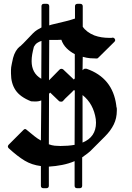

<svg xmlns="http://www.w3.org/2000/svg" viewBox="-20 -929 696 1014"><path d="M597 -345Q597 -348 597 -354Q597 -360 595 -364Q595 -366 594.5 -368Q594 -370 594 -372V-373Q575 -518 437 -566Q432 -567 423 -565Q422 -563 419.5 -561Q417 -559 416 -558Q416 -583 416.5 -595.5Q417 -608 417 -629Q438 -623 456 -621.5Q474 -620 492 -620Q494 -620 496.5 -622Q499 -624 500 -625L583 -707Q592 -715 586 -724Q580 -733 569 -729H557Q537 -729 517 -732Q497 -735 478 -742Q458 -750 442 -762Q426 -774 417 -788V-896Q417 -909 402 -909H391Q376 -909 376 -896V-831Q356 -824 328 -817Q300 -810 253 -799Q250 -798 247 -797Q244 -796 240 -795V-896Q240 -909 226 -909H213Q199 -909 199 -896V-784Q187 -778 176 -771Q165 -764 154 -753Q136 -735 119.5 -717Q103 -699 84 -682L86 -685Q60 -664 49 -623Q45 -606 42.5 -593Q40 -580 39 -574Q38 -568 38 -560Q38 -552 38 -541Q38 -489 62 -453Q86 -417 144 -394Q148 -394 153.5 -393.5Q159 -393 166 -393Q186 -393 198 -399Q198 -340 197 -291Q196 -242 196 -187Q179 -196 161.5 -210Q144 -224 120 -244Q112 -252 103 -242L26 -165Q17 -155 26 -146Q73 -103 110.5 -80.5Q148 -58 196 -52V52Q196 65 210 65H224Q238 65 238 52V-49Q273 -51 308.5 -58Q344 -65 374 -78V52Q374 65 388 65H400Q414 65 414 52V-98Q427 -107 442 -118.5Q457 -130 465 -139L534 -208Q565 -239 581 -272Q597 -305 597 -345ZM375 -515 370 -509 313 -563Q302 -569 294 -561L239 -505Q239 -558 239.5 -611.5Q240 -665 240 -718H254Q267 -718 280 -718Q293 -718 304 -719Q313 -693 331.5 -674.5Q350 -656 375 -643ZM199 -713 198 -513Q172 -528 159.5 -551.5Q147 -575 147 -606Q147 -624 150 -641.5Q153 -659 159 -682Q166 -695 176 -702Q186 -709 199 -713ZM487 -281Q487 -205 416 -176V-427Q474 -381 486 -299V-296Q487 -292 487 -281ZM375 -451 374 -164Q357 -161 338 -159.5Q319 -158 299 -158Q284 -158 269 -159.5Q254 -161 238 -167Q238 -236 238.5 -300.5Q239 -365 239 -434L245 -440L293 -394Q298 -392 304 -392Q310 -392 313 -396Q322 -407 340.5 -424Q359 -441 370 -453Q373 -452 375 -451Z"/></svg>

Font: MM Taunggyi
Style: Regular
Weight: 400
Designer: Khon Soe Zaw Thu
Version: Version 1.00 July 18, 2016, initial release